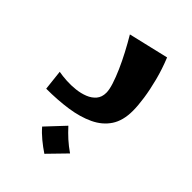

<svg xmlns="http://www.w3.org/2000/svg" viewBox="-198 -527 803 803"><g transform="rotate(45 203.5 -126.0)"><path d="M35 0 25 -90Q46 -86 72.5 -84.5Q99 -83 125.5 -86Q152 -89 174.5 -98Q197 -107 211 -123.5Q225 -140 225 -166Q225 -184 216 -212Q207 -240 192.5 -273Q178 -306 159.5 -341Q141 -376 122 -408L300 -450Q320 -401 332.5 -352.5Q345 -304 351 -262.5Q357 -221 357 -191Q357 -133 332.5 -96Q308 -59 263.5 -38Q219 -17 161 -8.5Q103 0 35 0ZM222 198Q198 182 175 163Q152 144 135 124L210 44Q230 66 250.5 84.5Q271 103 297 121Z"/></g></svg>

Font: Marhey Light Medium
Style: Regular
Weight: 500
Version: Version 1.000